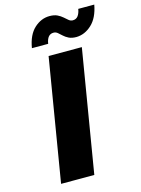

<svg xmlns="http://www.w3.org/2000/svg" viewBox="-138 -1024 810 1102"><g transform="rotate(-15 267.0 -473.5)"><path d="M402 -727.3 281.2 0H83.8L204.5 -727.3ZM220.2 -795.5H123.6Q136.4 -872.2 177.4 -909.8Q218.4 -947.4 268.5 -947.4Q296.2 -947.4 314.3 -938.6Q332.4 -929.7 345.2 -918.3Q358 -907 368.6 -898.1Q379.3 -889.2 392 -889.2Q412.3 -889.2 423.5 -904.1Q434.7 -919 438.9 -944.6H534.1Q520.2 -869 479 -830.6Q437.9 -792.3 387.8 -791.2Q360.1 -791.2 342.5 -800.1Q324.9 -808.9 312.9 -820.3Q300.8 -831.7 290.1 -840.6Q279.5 -849.4 265.6 -849.4Q228.7 -849.4 220.2 -795.5Z"/></g></svg>

Font: Inter UI Black
Style: Italic
Weight: 900
Italic angle: -9.39999°
Designer: Rasmus Andersson
Foundry: rsms
Version: 3.2;8d6f07862